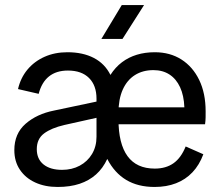

<svg xmlns="http://www.w3.org/2000/svg" viewBox="-20 -730 865 762"><path d="M389.5 -268.3 235.6 -234Q183.7 -222 154.8 -200.3Q126 -178.7 126 -138Q126 -98.7 152.8 -77.3Q179.6 -55.9 226.3 -55.9Q265.7 -55.9 296.5 -72.5Q327.4 -89.1 345.2 -118.8Q363 -148.6 363 -187.3V-338.1Q363 -391 333.3 -420.5Q303.7 -450 249.6 -450Q203.4 -450 174.3 -426.6Q145.3 -403.3 133.5 -357.6L51.5 -376.5Q61.7 -420.9 88.8 -453.6Q116 -486.3 156.6 -504.5Q197.3 -522.7 247.7 -522.7Q308.8 -522.7 352.5 -500Q396.1 -477.3 418.3 -432.7Q437.7 -463.1 464.1 -483Q490.5 -502.9 523.2 -512.8Q555.8 -522.7 594.3 -522.7Q654.7 -522.7 700 -493.9Q745.2 -465.1 770.7 -412.4Q796.1 -359.7 796.1 -288.1Q796.1 -276.8 796 -264.1Q795.8 -251.3 793.8 -236.8H436.9V-304H711.7Q709.9 -351 694.6 -384Q679.3 -417 652.6 -434.3Q625.8 -451.7 588.8 -451.7Q546.6 -451.7 515.4 -432Q484.3 -412.4 467.2 -374.5Q450.2 -336.5 450.2 -281.8V-256.3Q450.2 -159.5 486.2 -110.2Q522.2 -60.9 594.2 -60.9Q638.4 -60.9 668.5 -82.1Q698.6 -103.3 716.9 -148.7L787 -117.8Q771.3 -75.3 743.9 -46.3Q716.5 -17.3 678.7 -2.7Q640.9 12 593.5 12Q527.6 12 481 -15.9Q434.4 -43.8 405.7 -99.2Q388.6 -62.1 361.2 -37.7Q333.7 -13.2 296.1 -0.6Q258.4 12 208.7 12Q158.2 12 119.7 -5.8Q81.1 -23.5 59 -56.4Q36.9 -89.2 36.9 -134.2Q36.9 -199.7 81.5 -238.7Q126.2 -277.7 194.3 -291.2L389.5 -332.4ZM463.3 -710H551.8L466.2 -575.6H382.4Z"/></svg>

Font: TikTok Sans Light
Style: Regular
Weight: 300
Version: Version 4.000